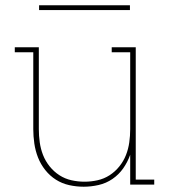

<svg xmlns="http://www.w3.org/2000/svg" viewBox="-20 -699 640 727"><path d="M297 8Q269 8 242 2Q215 -4 192 -18.5Q169 -33 151.5 -55Q134 -77 124 -102.5Q114 -128 110 -155.5Q106 -183 106 -210V-501H36V-520H127V-210Q127 -185 130.5 -160Q134 -135 143 -112Q152 -89 168 -69Q184 -49 205 -35.5Q226 -22 250.5 -16.5Q275 -11 300 -11Q325 -11 349.5 -16.5Q374 -22 395 -35.5Q416 -49 432 -69Q448 -89 457 -112Q466 -135 469.5 -160Q473 -185 473 -210V-501H403V-520H494V-19H564V0H473V-113Q463 -85 446.5 -61.5Q430 -38 406 -21.5Q382 -5 353.5 1.5Q325 8 297 8ZM472 -661H128V-679H472Z"/></svg>

Font: Iosevka Etoile Thin
Style: Regular
Weight: 100
Designer: Belleve Invis
Foundry: Belleve Invis
Version: Version 22.1.2; ttfautohint (v1.8.4)